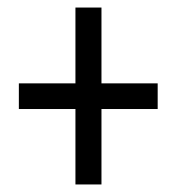

<svg xmlns="http://www.w3.org/2000/svg" viewBox="-20 -608 470 509"><path d="M249 -387H398V-319H249V-119H180V-319H30V-387H180V-588H249Z"/></svg>

Font: Noto Sans Hebrew ExtraCondensed
Style: Regular
Weight: 400
Width: 2
Designer: Monotype Design Team
Foundry: Monotype Imaging Inc.
Version: Version 2.004; ttfautohint (v1.8.4.7-5d5b)